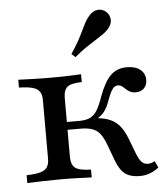

<svg xmlns="http://www.w3.org/2000/svg" viewBox="-50 -712 673 769"><g transform="rotate(-5 286.5 -328.0)"><path d="M481.5 11.3Q456.5 11.3 438.3 4Q420.2 -3.2 407.7 -19.8Q395.2 -36.3 385.5 -62.9L362.1 -125.8Q351.6 -154 339.1 -169.8Q326.6 -185.5 308.1 -191.9Q289.5 -198.4 260.5 -198.4H197.6V-229.8H258.9Q285.5 -229.8 302 -237.5Q318.5 -245.2 330.6 -264.5Q342.7 -283.9 354.8 -319.4Q376.6 -378.2 402 -402.8Q427.4 -427.4 466.9 -427.4Q501.6 -427.4 521 -411.7Q540.3 -396 540.3 -369.4Q540.3 -349.2 527.8 -336.7Q515.3 -324.2 495.2 -324.2Q481.5 -324.2 471.8 -329Q462.1 -333.9 455.2 -340.7Q448.4 -347.6 441.1 -352.8Q433.9 -358.1 424.2 -358.1Q416.9 -358.1 410.5 -353.2Q404 -348.4 397.6 -336.7Q391.1 -325 383.1 -303.2Q371.8 -270.2 356.5 -252.8Q341.1 -235.5 316.1 -225.8L300 -236.3Q344.4 -235.5 372.6 -226.2Q400.8 -216.9 419 -196Q437.1 -175 450 -141.1L471.8 -83.9Q482.3 -56.5 492.3 -45.6Q502.4 -34.7 518.5 -34.7Q530.6 -34.7 546 -42.7L558.1 -16.1Q541.9 -3.2 522.6 4Q503.2 11.3 481.5 11.3ZM29.8 0V-31.5Q65.3 -32.3 85.1 -37.9Q104.8 -43.5 112.9 -56Q121 -68.5 121 -89.5V-325.8Q121 -346.8 112.9 -359.3Q104.8 -371.8 85.1 -377.4Q65.3 -383.1 29.8 -383.9V-415.3Q49.2 -414.5 87.1 -413.3Q125 -412.1 163.7 -412.1Q200 -412.1 232.3 -413.3Q264.5 -414.5 282.3 -415.3V-383.9Q239.5 -383.1 224.2 -370.6Q208.9 -358.1 208.9 -325.8V-89.5Q208.9 -58.1 225.4 -45.2Q241.9 -32.3 288.7 -31.5V0Q269.4 -0.8 234.3 -2Q199.2 -3.2 162.9 -3.2Q127.4 -3.2 90.3 -2Q53.2 -0.8 29.8 0ZM266.1 -485.5 250.8 -499.2Q276.6 -537.9 290.3 -565.3Q304 -592.7 313.7 -612.5Q323.4 -632.3 336.3 -646.8Q352.4 -665.3 371.8 -666.5Q391.1 -667.7 404.8 -654.8Q418.5 -642.7 419.8 -623.4Q421 -604 404 -585.5Q394.4 -575 381.5 -566.1Q368.5 -557.3 352 -546.8Q335.5 -536.3 314.1 -522.2Q292.7 -508.1 266.1 -485.5Z"/></g></svg>

Font: Playfair 12pt Medium
Style: Regular
Weight: 500
Designer: Claus Eggers Sørensen
Foundry: Claus Eggers Sørensen
Version: Version 2.000;gftools[0.9.28]